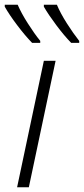

<svg xmlns="http://www.w3.org/2000/svg" viewBox="-41 -786 352 806"><path d="M30.8 0 143.1 -530.8H192.4L80.1 0ZM257.8 -606Q227.5 -637.2 195.1 -680.7Q162.6 -724.1 143.1 -757.8V-766.1H197.8Q212.4 -731 239.7 -688Q267.1 -645 291.5 -614.3V-606ZM93.8 -606Q63.5 -637.2 30.8 -680.7Q-2 -724.1 -21 -757.8V-766.1H33.2Q48.3 -731 75.7 -688Q103 -645 127.9 -614.3V-606Z"/></svg>

Font: Open Sans Light
Style: Italic
Weight: 300
Italic angle: -12°
Designer: Monotype Design Team
Foundry: Monotype Imaging Inc.
Version: Version 3.003; ttfautohint (v1.8.4)